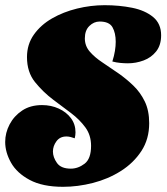

<svg xmlns="http://www.w3.org/2000/svg" viewBox="-25 -700 644 740"><path d="M218 20Q139 20 89.5 -6.5Q40 -33 17.5 -73Q-5 -113 -5 -153Q-5 -188 12 -220.5Q29 -253 60.5 -274Q92 -295 137 -295Q172 -295 201.5 -281.5Q231 -268 248.5 -244.5Q266 -221 266 -190Q266 -179 263 -167Q255 -170 247 -172Q239 -174 231 -174Q206 -174 192.5 -155.5Q179 -137 179 -116Q179 -94 194.5 -72Q210 -50 248 -50Q276 -50 301 -69Q326 -88 326 -138Q326 -179 304 -209Q282 -239 249 -264Q216 -289 181 -315Q141 -345 110 -383.5Q79 -422 79 -480Q79 -529 105.5 -566.5Q132 -604 175.5 -629Q219 -654 272 -667Q325 -680 378 -680Q435 -680 484.5 -670Q534 -660 565 -634.5Q596 -609 596 -564Q596 -526 577 -502Q558 -478 528.5 -467Q499 -456 468 -456Q454 -456 438.5 -457.5Q423 -459 408 -463Q415 -485 418 -504Q421 -523 421 -539Q421 -573 408.5 -595Q396 -617 359 -617Q337 -617 319.5 -600Q302 -583 302 -552Q302 -523 321 -501Q340 -479 369.5 -459.5Q399 -440 432 -417Q462 -396 489 -370Q516 -344 533 -309Q550 -274 550 -225Q550 -164 520 -118Q490 -72 441 -41Q392 -10 333.5 5Q275 20 218 20Z"/></svg>

Font: Sansita Swashed Black
Style: Regular
Weight: 900
Designer: Pablo Cosgaya
Foundry: Omnibus-Type
Version: Version 1.003; ttfautohint (v1.8.3)